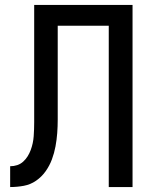

<svg xmlns="http://www.w3.org/2000/svg" viewBox="-20 -755 640 775"><path d="M21 0V-84Q36 -84 49.5 -88.5Q63 -93 73.5 -102.5Q84 -112 91.5 -124Q99 -136 104 -149.5Q109 -163 112 -177Q115 -191 116 -205Q117 -219 117.5 -233.5Q118 -248 118 -262Q118 -280 118 -298Q118 -316 118 -335V-735H515V0H419V-651H213V-335Q213 -334 213 -333.5Q213 -333 213 -333V-331Q213 -330 213 -329Q213 -328 213 -327Q213 -300 213 -272.5Q213 -245 211 -218Q209 -191 204 -164Q199 -137 189.5 -111.5Q180 -86 164 -63.5Q148 -41 125.5 -25.5Q103 -10 76 -5Q49 0 21 0Z"/></svg>

Font: Iosevka Curly Medium Extended
Style: Regular
Weight: 500
Width: 7
Monospace: yes
Designer: Belleve Invis
Foundry: Belleve Invis
Version: Version 11.1.0; ttfautohint (v1.8.3)